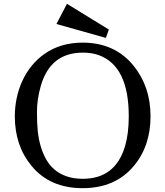

<svg xmlns="http://www.w3.org/2000/svg" viewBox="-20 -982 872 1012"><path d="M58.1 -369.1Q58.1 -417 67.9 -464.4Q77.6 -511.7 97.4 -554.9Q117.2 -598.1 147 -635Q176.8 -671.9 216.3 -699.2Q300.3 -757.3 415.5 -757.3Q585.9 -757.3 684.6 -634.8Q773.4 -524.9 773.4 -369.1Q773.4 -211.9 684.6 -106.4Q586.9 9.8 415.5 9.8Q243.2 9.8 146.5 -107.4Q58.1 -213.9 58.1 -369.1ZM266.6 -88.9Q324.2 -39.6 416.5 -39.6Q588.4 -39.6 639.2 -211.9Q658.7 -278.3 658.7 -369.1Q658.7 -632.8 502 -690.9Q465.3 -704.6 416.5 -704.6Q244.1 -704.6 194.3 -526.4Q174.8 -457.5 174.8 -393.3Q174.8 -329.1 179.2 -289.1Q183.6 -249 194.1 -212.4Q204.6 -175.8 222.2 -144Q239.7 -112.3 266.6 -88.9ZM277.3 -855.5 333 -961.9 553.7 -826.2 538.1 -782.2Z"/></svg>

Font: Metamorphous
Style: Regular
Weight: 400
Designer: James Grieshaber
Foundry: James Grieshaber
Version: Version 1.001